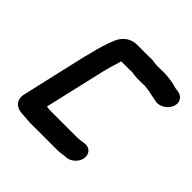

<svg xmlns="http://www.w3.org/2000/svg" viewBox="-179 -824 1037 1037"><g transform="rotate(45 339.5 -305.0)"><path d="M405 -659C400 -658 394 -658 389 -658H299C251 -658 214 -627 197 -584C180 -542 167 -500 156 -453C152 -439 148 -424 144 -407L59 -37C47 14 80 45 132 45C159 45 181 51 208 49H395C414 49 433 46 452 43H460C477 42 493 34 507 21C551 -20 535 -85 480 -81C462 -79 441 -75 423 -75H215L192 -78L268 -407C271 -422 275 -437 279 -450C286 -482 296 -505 303 -534H360C367 -534 376 -534 384 -535H387C399 -532 415 -530 431 -530H453C462 -530 473 -530 482 -531C494 -531 513 -527 524 -526C543 -523 562 -517 582 -514L592 -512C626 -508 664 -535 675 -566C688 -601 667 -631 637 -635L626 -637C621 -638 617 -638 612 -639C584 -648 542 -655 504 -655C497 -654 490 -654 482 -654H460C439 -654 428 -659 405 -659Z"/></g></svg>

Font: Electronic
Style: ThkIt
Weight: 900
Version: Version 1.011